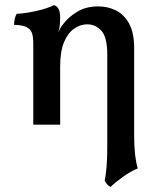

<svg xmlns="http://www.w3.org/2000/svg" viewBox="-20 -487 635 750"><path d="M412 243Q404 240 398 232.5Q392 225 389 218Q392 203 394 186.5Q396 170 397.5 145Q399 120 399 80V-273Q399 -342 376 -367Q353 -392 321 -392Q294 -392 269.5 -375Q245 -358 230 -322Q215 -286 215 -227V0H110V-316Q110 -342 105 -357.5Q100 -373 84 -381Q68 -389 35 -390Q35 -402 37.5 -413Q40 -424 45 -433Q83 -435 125.5 -445Q168 -455 191 -467Q203 -463 209 -452Q215 -441 215 -417Q215 -408 214 -393Q213 -378 208 -361Q211 -367 215 -375.5Q219 -384 227 -393Q246 -419 280.5 -440.5Q315 -462 364 -462Q401 -462 432.5 -446.5Q464 -431 484 -395.5Q504 -360 504 -299V40Q504 84 507.5 115.5Q511 147 518 171Q491 182 462 202.5Q433 223 412 243Z"/></svg>

Font: Vollkorn Medium
Style: Regular
Weight: 500
Designer: Friedrich Althausen
Foundry: Friedrich Althausen
Version: Version 5.000